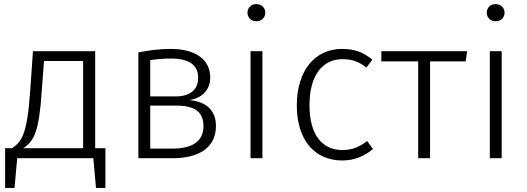

<svg xmlns="http://www.w3.org/2000/svg" viewBox="-20 -773 2575 938"><path d="M445 -49V-523H141L127 -322C112 -108 83 -80 39 -49H5V145H51L64 0H436L449 145H495V-49ZM386 -49H94C146 -84 171 -128 184 -329L195 -475H386Z M906 -284C969 -295 1007 -334 1007 -395C1007 -480 938 -534 814 -534C761 -534 705 -527 656 -517V0H823C950 0 1035 -51 1035 -157C1035 -235 987 -276 906 -284ZM815 -487C908 -487 948 -452 948 -394C948 -331 905 -302 838 -302H714V-479C746 -484 776 -487 815 -487ZM823 -47H714V-257H842C933 -257 974 -225 974 -157C974 -76 910 -47 823 -47Z M1232 -753C1206 -753 1189 -734 1189 -711C1189 -688 1206 -669 1232 -669C1259 -669 1276 -688 1276 -711C1276 -734 1259 -753 1232 -753ZM1262 -523H1204V0H1262Z M1651 -534C1517 -534 1430 -426 1430 -258C1430 -88 1518 11 1652 11C1711 11 1761 -10 1802 -45L1774 -84C1737 -56 1702 -40 1653 -40C1558 -40 1492 -109 1492 -259C1492 -410 1559 -484 1654 -484C1702 -484 1736 -470 1770 -443L1799 -481C1755 -519 1710 -534 1651 -534Z M2262 -523H1843V-473H2023V0H2081V-473H2255Z M2401 -753C2375 -753 2358 -734 2358 -711C2358 -688 2375 -669 2401 -669C2428 -669 2445 -688 2445 -711C2445 -734 2428 -753 2401 -753ZM2431 -523H2373V0H2431Z"/></svg>

Font: FiraGO Light
Style: Regular
Weight: 300
Designer: bBox Type
Foundry: bBox Type GmbH
Version: Version 1.001;PS 001.001;hotconv 1.0.88;makeotf.lib2.5.64775